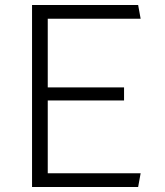

<svg xmlns="http://www.w3.org/2000/svg" viewBox="-20 -750 660 770"><path d="M108.5 0H534L544 -55H171.5V-347H477.5V-399.5H171.5V-675H544L534 -730H108.5Z"/></svg>

Font: Monaspace Argon ExtraLight
Style: Regular
Weight: 200
Designer: Riley Cran & the Lettermatic Team
Foundry: Lettermatic
Version: Version 1.000 (Monaspace Argon)